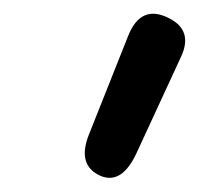

<svg xmlns="http://www.w3.org/2000/svg" viewBox="-20 -89 317 276"><path d="M223.6 -62.5Q182.6 -84 164.1 -37.1L107.4 105.5Q90.8 148.4 124 163.6Q155.3 177.2 176.8 129.9L240.2 -7.3Q257.8 -44.9 223.6 -62.5Z"/></svg>

Font: Comic Relief
Style: Regular
Weight: 400
Designer: Jeff Davis
Foundry: Loudifier
Version: Version 1.200; ttfautohint (v1.8.4.7-5d5b)